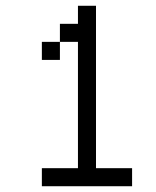

<svg xmlns="http://www.w3.org/2000/svg" viewBox="-20 -645 540 665"><path d="M437.5 0V-62.5H312.5V-625H250V-562.5H187.5V-500H125V-437.5H187.5V-500H250V-62.5H125V0Z"/></svg>

Font: UnifontExMono
Style: Regular
Weight: 500
Version: Version 15.0.06